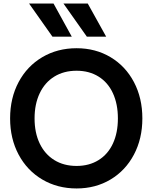

<svg xmlns="http://www.w3.org/2000/svg" viewBox="-20 -1050 860 1083"><path d="M37 -382Q37 -497 85 -587Q133 -677 218.5 -727.5Q304 -778 412 -778Q519 -778 603.5 -727.5Q688 -677 735.5 -587Q783 -497 783 -382Q783 -268 735.5 -178Q688 -88 603.5 -37.5Q519 13 412 13Q304 13 218.5 -37.5Q133 -88 85 -178Q37 -268 37 -382ZM412 -114Q483 -114 536 -147Q589 -180 617 -240.5Q645 -301 645 -382Q645 -463 617 -524Q589 -585 536 -618Q483 -651 412 -651Q340 -651 286.5 -618Q233 -585 204 -524Q175 -463 175 -382Q175 -301 204 -240.5Q233 -180 286.5 -147Q340 -114 412 -114ZM276 -843 144 -1030H282L385 -843ZM475 -1030 579 -843H470L338 -1030Z"/></svg>

Font: Application Semibold
Style: Regular
Weight: 600
Designer: Wei Huang
Foundry: Wei Huang
Version: Version 0.012